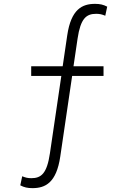

<svg xmlns="http://www.w3.org/2000/svg" viewBox="-20 -762 660 994"><path d="M472 -742C406 -742 348 -715 328 -578.5L304.5 -419H141.5V-369H297.5L238.5 31.5C223 136.5 193.5 160.5 142 160.5C124 160.5 111.5 157.5 95 150.5L85 197.5C105 208 122.5 212 148 212C214 212 272 185 292 48.5L353.5 -369H516V-419H360.5L381.5 -561.5C397 -666.5 426.5 -690.5 478 -690.5C496 -690.5 508.5 -687.5 525 -680.5L535 -727.5C515 -738 497.5 -742 472 -742Z"/></svg>

Font: Monaspace Neon ExtraLight
Style: Regular
Weight: 200
Designer: Riley Cran & the Lettermatic Team
Foundry: Lettermatic
Version: Version 1.200 (Monaspace Neon)